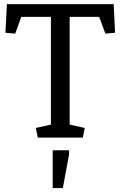

<svg xmlns="http://www.w3.org/2000/svg" viewBox="-20 -681 596 950"><path d="M231.9 -597.7H85.4L55.2 -514.6L6.8 -519L14.2 -660.6H542.5L549.3 -519L501.5 -514.6L470.7 -597.7H324.7V-64.5L399.4 -47.9L389.6 0H167L157.2 -47.9L231.9 -64.5ZM240.7 62.5H321.8V83L291 249.5H240.7Z"/></svg>

Font: NoticiaText-Regular
Style: Regular
Weight: 400
Designer: JM Sole
Foundry: JM Sole
Version: Version 1.003